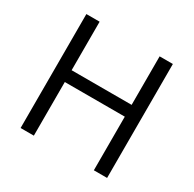

<svg xmlns="http://www.w3.org/2000/svg" viewBox="-156 -878 1051 1042"><g transform="rotate(30 369.0 -357.0)"><path d="M640 0H557V-336H181V0H98V-714H181V-410H557V-714H640Z"/></g></svg>

Font: Stephens Clock
Style: Regular
Weight: 400
Designer: Peter Wiegel (catfonts.de) with slight modifications by DT1.org
Version: Version 0.9.1